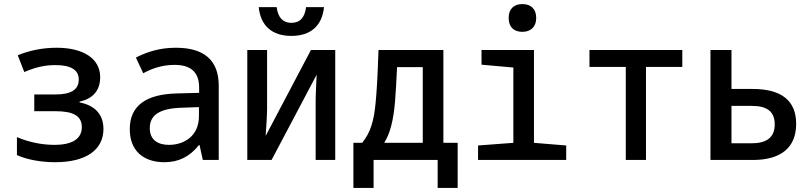

<svg xmlns="http://www.w3.org/2000/svg" viewBox="-20 -784 3981 941"><path d="M250 11C404 11 487 -51 487 -152C487 -224 444 -268 370 -282V-286C435 -300 471 -340 471 -406C471 -495 391 -550 258 -550C187 -550 122 -536 67 -513L99 -431C158 -456 202 -465 252 -465C326 -465 366 -442 366 -395C366 -343 327 -321 250 -321H148V-239H252C339 -239 381 -216 381 -161C381 -104 335 -74 246 -74C184 -74 119 -88 63 -112V-24C110 -2 181 11 250 11Z M786 11C855 11 910 -16 955 -73H958L974 0H1052V-364C1052 -490 979 -550 842 -550C762 -550 702 -530 646 -502L682 -425C729 -451 780 -466 835 -466C908 -466 956 -437 956 -354V-329L845 -326C697 -322 616 -267 616 -151C616 -45 683 11 786 11ZM808 -74C753 -74 714 -99 714 -156C714 -219 761 -253 871 -256L955 -259V-214C955 -119 884 -74 808 -74Z M1408 -608C1504 -608 1559 -659 1568 -749H1480C1474 -699 1451 -672 1408 -672C1366 -672 1342 -699 1336 -749H1248C1257 -659 1312 -608 1408 -608ZM1192 0H1311L1532 -418C1530 -382 1527 -321 1527 -279V0H1623V-539H1504L1282 -118C1284 -152 1289 -214 1289 -252V-539H1192Z M1712 137H1811V0H2125V137H2223V-84H2153V-539H1835C1830 -389 1826 -336 1821 -281C1813 -193 1796 -134 1755 -84H1712ZM1916 -285C1920 -332 1923 -392 1926 -455H2052V-84H1863C1892 -130 1908 -193 1916 -285Z M2540 -628C2580 -628 2608 -651 2608 -696C2608 -742 2580 -764 2540 -764C2500 -764 2473 -742 2473 -696C2473 -650 2500 -628 2540 -628ZM2323 0H2755V-71L2597 -84V-539H2340V-467L2496 -453V-84L2323 -71Z M3047 0H3146V-456H3324V-539H2869V-456H3047Z M3462 0H3670C3808 0 3882 -61 3882 -177C3882 -290 3811 -348 3669 -348H3565V-539H3462ZM3565 -82V-265H3665C3741 -265 3777 -236 3777 -174C3777 -113 3740 -82 3666 -82Z"/></svg>

Font: Noto Sans Mono SemiCondensed Medium
Style: Regular
Weight: 500
Width: 4
Designer: Monotype Design Team
Foundry: Monotype Imaging Inc.
Version: Version 2.014